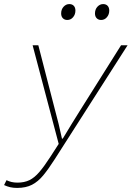

<svg xmlns="http://www.w3.org/2000/svg" viewBox="-60 -700 680 942"><path d="M24 222Q5 222 -10 218.5Q-25 215 -40 208L-28 184Q-16 190 -3 193Q10 196 26 196Q59 196 84 184Q109 172 133 144Q157 116 188 68L228 6L100 -478H128L210 -160Q218 -132 227.5 -92.5Q237 -53 244 -20H248Q268 -53 292 -92.5Q316 -132 334 -160L534 -478H566L208 82Q178 129 152.5 160Q127 191 97 206.5Q67 222 24 222ZM270 -602Q257 -602 248.5 -610.5Q240 -619 240 -634Q240 -654 252 -667Q264 -680 280 -680Q294 -680 302 -671.5Q310 -663 310 -648Q310 -629 298.5 -615.5Q287 -602 270 -602ZM436 -602Q423 -602 414.5 -610.5Q406 -619 406 -634Q406 -654 418 -667Q430 -680 446 -680Q460 -680 468 -671.5Q476 -663 476 -648Q476 -629 464.5 -615.5Q453 -602 436 -602Z"/></svg>

Font: Source Code Pro ExtraLight ExtraLight
Style: Italic
Weight: 250
Italic angle: -11°
Monospace: yes
Version: Version 1.016;hotconv 1.0.116;makeotfexe 2.5.65601